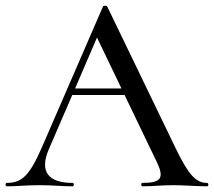

<svg xmlns="http://www.w3.org/2000/svg" viewBox="-24 -655 753 675"><path d="M704 -12C665 -12 639 -39 592 -137L353 -632C351 -636 339 -636 338 -632L125 -141C80 -37 53 -12 0 -12C-6 -12 -6 0 0 0C42 0 64 -4 113 -4C164 -4 191 0 231 0C237 0 237 -12 231 -12C147 -12 113 -51 148 -131L230 -321H414L526 -88C555 -29 543 -12 477 -12C471 -12 471 0 477 0C516 0 542 -4 585 -4C623 -4 666 0 704 0C710 0 710 -12 704 -12ZM240 -344 317 -523 403 -344Z"/></svg>

Font: Cormorant Infant Book
Style: Regular
Weight: 500
Designer: Christian Thalmann (Catharsis Fonts)
Version: Version 1.000;PS 002.000;hotconv 1.0.88;makeotf.lib2.5.64775